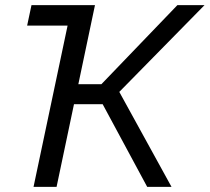

<svg xmlns="http://www.w3.org/2000/svg" viewBox="-20 -730 819 750"><path d="M779 -710 446 -371 650 0H555L381 -323H269L201 0H111L244 -630H86L103 -710H351L286 -401H376L673 -710Z"/></svg>

Font: Raleway-v4020 Medium
Style: Italic
Weight: 500
Italic angle: -12°
Designer: Matt McInerney, Pablo Impallari, Rodrigo Fuenzalida
Foundry: Matt McInerney, Pablo Impallari, Rodrigo Fuenzalida
Version: Version 4.020;PS 004.020;hotconv 1.0.88;makeotf.lib2.5.64775